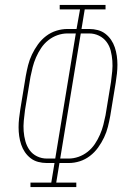

<svg xmlns="http://www.w3.org/2000/svg" viewBox="-20 -755 540 775"><path d="M103 0V-18H187L200 -97H169Q151 -97 134 -101.5Q117 -106 103.5 -116.5Q90 -127 80.5 -141Q71 -155 65.5 -171.5Q60 -188 57.5 -205.5Q55 -223 55 -241Q55 -259 57 -277Q59 -295 62 -314L84 -448Q88 -470 93.5 -492Q99 -514 109 -535Q119 -556 133 -575.5Q147 -595 166 -609.5Q185 -624 207.5 -631Q230 -638 252 -638H289L303 -717H221V-735H406V-717H322L309 -638H340Q358 -638 375 -633.5Q392 -629 405.5 -618.5Q419 -608 428.5 -594Q438 -580 443.5 -563.5Q449 -547 451.5 -529.5Q454 -512 454 -494Q454 -476 452 -458Q450 -440 447 -421L425 -287Q421 -265 415.5 -243Q410 -221 400 -200Q390 -179 376 -159.5Q362 -140 343 -125.5Q324 -111 302 -104Q280 -97 257 -97H220L207 -18H288V0ZM169 -115H203L286 -620H252Q232 -620 212 -613Q192 -606 175 -592.5Q158 -579 146 -561Q134 -543 125.5 -523.5Q117 -504 112 -484.5Q107 -465 103 -445L81 -311Q78 -289 76 -267.5Q74 -246 75.5 -225.5Q77 -205 82.5 -185Q88 -165 99.5 -149Q111 -133 129.5 -124Q148 -115 169 -115ZM223 -115H257Q277 -115 297 -122Q317 -129 334 -142.5Q351 -156 363 -174Q375 -192 383.5 -211.5Q392 -231 397 -250.5Q402 -270 406 -290L428 -424Q431 -446 433 -467.5Q435 -489 433.5 -509.5Q432 -530 427 -550Q422 -570 410 -586Q398 -602 379.5 -611Q361 -620 340 -620H306Z"/></svg>

Font: Iosevka Slab Thin Oblique
Style: Regular
Weight: 100
Italic angle: -9°
Monospace: yes
Designer: Belleve Invis
Foundry: Belleve Invis
Version: Version 11.1.0; ttfautohint (v1.8.3)